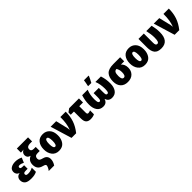

<svg xmlns="http://www.w3.org/2000/svg" viewBox="451 -2643 4685 4685"><g transform="rotate(-45 2793.5 -301.0)"><path d="M358 -347H314Q268 -347 250.5 -356.5Q233 -366 233 -392Q233 -428 282 -428Q332 -428 397 -393L450 -520Q360 -563 266 -563Q175 -563 115.5 -525.5Q56 -488 56 -413Q56 -369 80 -336.5Q104 -304 142 -292V-287Q85 -279 56 -242.5Q27 -206 27 -157Q27 -79 78.5 -34.5Q130 10 254 10Q321 10 364 0.5Q407 -9 448 -29V-173Q415 -154 374.5 -142Q334 -130 287 -130Q238 -130 225.5 -144Q213 -158 213 -176Q213 -199 228.5 -212Q244 -225 302 -225H358Z M511 -208Q511 -131 547 -80.5Q583 -30 668 -8Q717 5 731.5 17Q746 29 746 50Q746 65 729.5 103.5Q713 142 683 178H871Q928 94 928 10Q928 -46 899.5 -84.5Q871 -123 806 -140Q739 -157 718 -176Q697 -195 697 -231Q697 -273 719.5 -298Q742 -323 812 -323H874V-462H810Q720 -462 720 -529Q720 -578 750.5 -599Q781 -620 830 -620H907V-760H521V-620H542Q577 -620 619 -626Q583 -613 560 -582.5Q537 -552 537 -514Q537 -421 629 -399V-395Q511 -343 511 -208Z M1458 -278Q1458 -415 1389.5 -489Q1321 -563 1215 -563Q1093 -563 1031 -484.5Q969 -406 969 -278Q969 -154 1033 -72Q1097 10 1213 10Q1338 10 1398 -73Q1458 -156 1458 -278ZM1156 -277Q1156 -424 1214 -424Q1271 -424 1271 -278Q1271 -130 1214 -130Q1156 -130 1156 -277Z M1480 -553 1648 0H1808Q1911 -130 1955.5 -261.5Q2000 -393 2000 -553H1815Q1815 -427 1801 -340Q1787 -253 1758 -174H1754Q1753 -191 1751 -208.5Q1749 -226 1746 -241L1671 -553Z M2457 -553H2119L2034 -492V-413H2144V-180Q2144 -74 2185.5 -32.5Q2227 9 2306 9Q2385 9 2442 -21V-156Q2421 -147 2402.5 -141.5Q2384 -136 2366 -136Q2328 -136 2328 -189V-413H2457Z M3215 -553H3024Q3051 -490 3063 -417Q3075 -344 3075 -274Q3075 -213 3066 -176.5Q3057 -140 3026 -140Q2998 -140 2989.5 -162Q2981 -184 2981 -258V-392H2802V-258Q2802 -186 2792 -163Q2782 -140 2757 -140Q2731 -140 2719 -170Q2707 -200 2707 -277Q2707 -430 2758 -553H2568Q2544 -475 2533.5 -412Q2523 -349 2523 -269Q2523 -144 2578 -67Q2633 10 2740 10Q2856 10 2889 -99H2894Q2926 10 3042 10Q3149 10 3204 -67Q3259 -144 3259 -269Q3259 -348 3249 -412.5Q3239 -477 3215 -553ZM2828 -606H2937Q2982 -686 3017 -767V-780H2857Q2854 -752 2844.5 -700Q2835 -648 2828 -622Z M3840 -233Q3840 -351 3764 -413H3878V-553H3643Q3476 -553 3406 -478.5Q3336 -404 3336 -256Q3336 -131 3402.5 -60.5Q3469 10 3587 10Q3706 10 3773 -57.5Q3840 -125 3840 -233ZM3523 -257Q3523 -340 3543.5 -376.5Q3564 -413 3610 -413H3615Q3634 -378 3644 -345Q3654 -312 3654 -262Q3654 -135 3589 -135Q3523 -135 3523 -257Z M4426 -278Q4426 -415 4357.5 -489Q4289 -563 4183 -563Q4061 -563 3999 -484.5Q3937 -406 3937 -278Q3937 -154 4001 -72Q4065 10 4181 10Q4306 10 4366 -73Q4426 -156 4426 -278ZM4124 -277Q4124 -424 4182 -424Q4239 -424 4239 -278Q4239 -130 4182 -130Q4124 -130 4124 -277Z M4746 8Q4997 8 4997 -298Q4997 -364 4989.5 -421.5Q4982 -479 4965 -553H4780Q4813 -412 4813 -300Q4813 -209 4797.5 -174.5Q4782 -140 4750 -140Q4722 -140 4709 -162Q4696 -184 4696 -239V-553H4511V-253Q4511 -131 4563 -61.5Q4615 8 4746 8Z M5038 -553 5206 0H5366Q5469 -130 5513.5 -261.5Q5558 -393 5558 -553H5373Q5373 -427 5359 -340Q5345 -253 5316 -174H5312Q5311 -191 5309 -208.5Q5307 -226 5304 -241L5229 -553Z"/></g></svg>

Font: Noto Sans Display SemiCondensed Black
Style: Regular
Weight: 900
Width: 4
Designer: Monotype Design Team
Foundry: Monotype Imaging Inc.
Version: Version 1.900